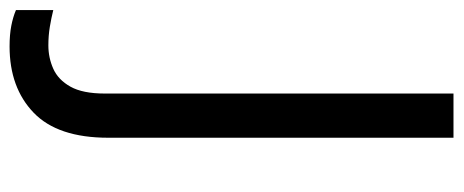

<svg xmlns="http://www.w3.org/2000/svg" viewBox="-374 -458 944 391"><g transform="rotate(90 97.5 -262.0)"><path d="M-4 190Q-28 190 -46 186.5Q-64 183 -78 177V101Q-62 105 -44 108Q-26 111 -6 111Q19 111 41.5 101Q64 91 78 66Q92 41 92 -4V-714H182V-11Q182 92 131 141Q80 190 -4 190Z"/></g></svg>

Font: TSCustom
Style: Regular
Weight: 400
Designer: Monotype Design Team
Foundry: Monotype Imaging Inc.
Version: Version 2.004; ttfautohint (v1.8.3) -l 8 -r 50 -G 200 -x 14 